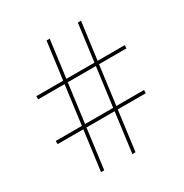

<svg xmlns="http://www.w3.org/2000/svg" viewBox="-175 -891 988 1033"><g transform="rotate(-30 319.0 -374.5)"><path d="M30 -262H192.4L224.1 -503.2H60.1V-522.9H226.8L257.3 -754.9H277.1L246.6 -522.9H421.1L451.4 -753.9L471.2 -754.9L440.7 -522.9H608.6V-503.2H438L406.5 -262H578.4V-242.2H403.8L371.3 4.9L351.6 6.1L384.3 -242.2H209.5L177 4.9H157.2L189.7 -242.2H30ZM212.2 -262H386.7L418.5 -503.2H243.9Z"/></g></svg>

Font: Bodoni* 11
Style: Bold
Weight: 700
Version: Version 2.000; ttfautohint (v1.8.1)